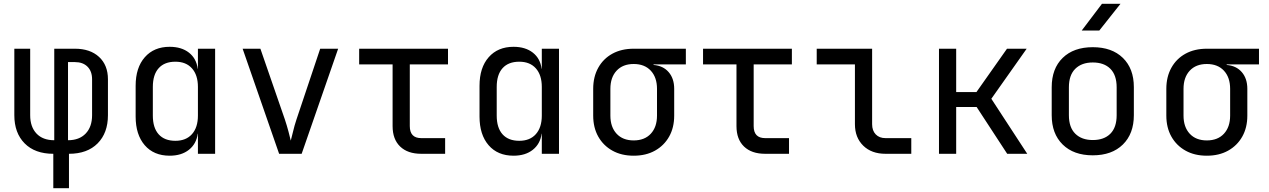

<svg xmlns="http://www.w3.org/2000/svg" viewBox="-20 -805 6640 1005"><path d="M259 180V0Q163 0 109 -54.5Q55 -109 55 -202V-550H138V-202Q138 -141 171 -106Q204 -71 264 -71V-550H372Q452 -550 498.5 -507Q545 -464 545 -390V-202Q545 -109 491 -54.5Q437 0 341 0V180ZM336 -71Q395 -71 428.5 -106Q462 -141 462 -202V-390Q462 -432 438 -456Q414 -480 372 -480H336Z M868 10Q785 10 737.5 -45Q690 -100 690 -195V-356Q690 -451 738 -505.5Q786 -560 868 -560Q930 -560 969 -529.5Q1008 -499 1015 -445H1016V-550H1106V0H1016V-105H1015Q1008 -52 969 -21Q930 10 868 10ZM898 -68Q954 -68 985 -103Q1016 -138 1016 -200V-350Q1016 -412 985 -447Q954 -482 898 -482Q841 -482 810.5 -448Q780 -414 780 -350V-200Q780 -136 810.5 -102Q841 -68 898 -68Z M1441 0 1250 -550H1343L1471 -180Q1482 -147 1490 -116.5Q1498 -86 1502 -69Q1507 -86 1514 -116.5Q1521 -147 1532 -180L1656 -550H1750L1559 0Z M2185 0Q2114 0 2074.5 -38Q2035 -76 2035 -145V-468H1860V-550H2325V-468H2125V-145Q2125 -82 2185 -82H2310V0Z M2668 10Q2585 10 2537.5 -45Q2490 -100 2490 -195V-356Q2490 -451 2538 -505.5Q2586 -560 2668 -560Q2730 -560 2769 -529.5Q2808 -499 2815 -445H2816V-550H2906V0H2816V-105H2815Q2808 -52 2769 -21Q2730 10 2668 10ZM2698 -68Q2754 -68 2785 -103Q2816 -138 2816 -200V-350Q2816 -412 2785 -447Q2754 -482 2698 -482Q2641 -482 2610.5 -448Q2580 -414 2580 -350V-200Q2580 -136 2610.5 -102Q2641 -68 2698 -68Z M3297 10Q3233 10 3185.5 -16.5Q3138 -43 3111.5 -90Q3085 -137 3085 -200V-340Q3085 -403 3111.5 -450.5Q3138 -498 3185.5 -524Q3233 -550 3297 -550H3570V-468H3401V-465Q3451 -461 3480 -427.5Q3509 -394 3509 -340V-200Q3509 -137 3482.5 -90Q3456 -43 3408.5 -16.5Q3361 10 3297 10ZM3297 -70Q3354 -70 3386.5 -105Q3419 -140 3419 -200V-340Q3419 -400 3386.5 -435Q3354 -470 3297 -470Q3240 -470 3207.5 -435Q3175 -400 3175 -340V-200Q3175 -140 3207.5 -105Q3240 -70 3297 -70Z M3985 0Q3914 0 3874.5 -38Q3835 -76 3835 -145V-468H3660V-550H4125V-468H3925V-145Q3925 -82 3985 -82H4110V0Z M4615 0Q4542 0 4498.5 -42.5Q4455 -85 4455 -155V-468H4255V-550H4545V-155Q4545 -121 4564 -101.5Q4583 -82 4615 -82H4750V0Z M4895 0V-550H4985V-323H5091L5251 -550H5354L5169 -288L5357 0H5252L5092 -245H4985V0Z M5700 8Q5600 8 5542.5 -48.5Q5485 -105 5485 -202V-348Q5485 -446 5542.5 -502Q5600 -558 5700 -558Q5800 -558 5857.5 -502Q5915 -446 5915 -349V-202Q5915 -105 5857.5 -48.5Q5800 8 5700 8ZM5700 -72Q5759 -72 5792 -105Q5825 -138 5825 -202V-348Q5825 -412 5792 -445Q5759 -478 5700 -478Q5642 -478 5608.5 -445Q5575 -412 5575 -348V-202Q5575 -138 5608.5 -105Q5642 -72 5700 -72ZM5642 -645 5748 -785H5845L5734 -645Z M6297 10Q6233 10 6185.5 -16.5Q6138 -43 6111.5 -90Q6085 -137 6085 -200V-340Q6085 -403 6111.5 -450.5Q6138 -498 6185.5 -524Q6233 -550 6297 -550H6570V-468H6401V-465Q6451 -461 6480 -427.5Q6509 -394 6509 -340V-200Q6509 -137 6482.5 -90Q6456 -43 6408.5 -16.5Q6361 10 6297 10ZM6297 -70Q6354 -70 6386.5 -105Q6419 -140 6419 -200V-340Q6419 -400 6386.5 -435Q6354 -470 6297 -470Q6240 -470 6207.5 -435Q6175 -400 6175 -340V-200Q6175 -140 6207.5 -105Q6240 -70 6297 -70Z"/></svg>

Font: JetBrainsMono NF
Style: Regular
Weight: 400
Designer: Philipp Nurullin, Konstantin Bulenkov
Foundry: JetBrains
Version: Version 2.251; ttfautohint (v1.8.3);Nerd Fonts 2.2.2